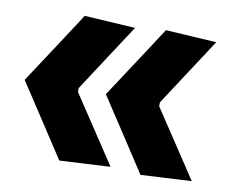

<svg xmlns="http://www.w3.org/2000/svg" viewBox="-63 -592 814 673"><g transform="rotate(10 344.5 -255.5)"><path d="M476 2Q434 -62 392 -126.8Q350 -191.5 307.5 -255.5Q350 -319.5 392 -384.2Q434 -449 476 -513L657 -502Q617.5 -442 578 -381.2Q538.5 -320.5 499 -260V-246Q538.5 -186.5 578 -126.8Q617.5 -67 657 -7.5ZM187 2Q145 -62 103 -126.8Q61 -191.5 18.5 -255.5Q61 -319.5 103 -384.2Q145 -449 187 -513L368 -502Q328.5 -442 289 -381.2Q249.5 -320.5 210 -260V-246Q249.5 -186.5 289 -126.8Q328.5 -67 368 -7.5Z"/></g></svg>

Font: Commissioner ExtraBold
Style: Regular
Weight: 800
Designer: Kostas Bartsokas
Foundry: Kostas Bartsokas
Version: Version 1.000; ttfautohint (v1.8.3)